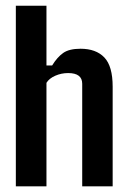

<svg xmlns="http://www.w3.org/2000/svg" viewBox="-20 -654 449 674"><path d="M143.1 0H35.6V-633.8H143.1V-424.3H163.1Q180.7 -453.1 201.7 -468Q222.7 -482.9 262.7 -482.9Q316.9 -482.9 346.2 -452.4Q375.5 -421.9 375.5 -349.6V0H268.6V-359.9Q268.6 -397.5 219.2 -397.5Q195.3 -397.5 174.1 -388.2Q152.8 -378.9 143.1 -363.3Z"/></svg>

Font: Agdasima
Style: Bold
Weight: 700
Width: 3
Designer: The DocRepair Project, Patric King
Foundry: Google
Version: Version 2.002